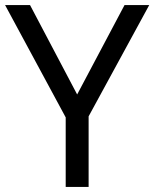

<svg xmlns="http://www.w3.org/2000/svg" viewBox="-20 -734 606 754"><path d="M283 -363 469 -714H566L328 -277V0H238V-273L0 -714H98Z"/></svg>

Font: lkorean05
Style: Book
Weight: 400
Designer: Jelle Bosma - Monotype Design Team
Foundry: Monotype Imaging Inc.
Version: Version 2.003